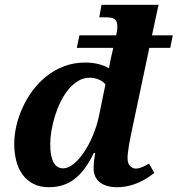

<svg xmlns="http://www.w3.org/2000/svg" viewBox="-20 -780 749 810"><path d="M621.1 -630.9H709L698.2 -578.1H609.9L533.2 -214.8Q531.7 -207.5 529.1 -194.1Q526.4 -180.7 523.9 -166Q521.5 -151.4 519.8 -137.2Q518.1 -123 518.1 -113.8Q518.1 -90.3 528.8 -79.6Q539.6 -68.8 553.2 -68.8Q565.9 -68.8 581.3 -75.7Q596.7 -82.5 608.9 -89.8L630.9 -50.8Q617.7 -40 601.1 -29.3Q584.5 -18.6 564.7 -9.8Q544.9 -1 522 4.4Q499 9.8 473.1 9.8Q451.2 9.8 433.1 4.6Q415 -0.5 402.1 -10.3Q389.2 -20 382.1 -34.9Q375 -49.8 375 -69.8Q375 -79.1 375.5 -86.4Q376 -93.8 376.7 -100.8Q377.4 -107.9 378.7 -116Q379.9 -124 381.8 -134.8H376Q357.4 -96.2 336.9 -68.8Q316.4 -41.5 293.2 -23.9Q270 -6.3 243.4 1.7Q216.8 9.8 186 9.8Q147.5 9.8 119.9 -4.9Q92.3 -19.5 74.5 -44.4Q56.6 -69.3 48.3 -102.5Q40 -135.7 40 -172.9Q40 -208.5 48.8 -247.8Q57.6 -287.1 75 -325.4Q92.3 -363.8 117.9 -398.2Q143.6 -432.6 176.8 -459Q210 -485.4 251 -500.7Q292 -516.1 339.8 -516.1Q369.1 -516.1 394.8 -509.8Q420.4 -503.4 439.9 -492.2Q440.9 -501 443.4 -512.5Q445.8 -523.9 448.2 -535.9Q450.7 -547.9 453.4 -559.1Q456.1 -570.3 458 -578.1H304.2L314.9 -630.9H470.2Q472.7 -641.6 473.9 -651.9Q475.1 -662.1 475.1 -665Q475.1 -678.7 472.2 -687Q469.2 -695.3 462.9 -699.7Q456.5 -704.1 446.3 -705.6Q436 -707 421.9 -707H398.9L408.2 -759.8H648.9ZM191.9 -171.9Q191.9 -143.6 196 -124Q200.2 -104.5 207.3 -92.5Q214.4 -80.6 224.4 -75.2Q234.4 -69.8 246.1 -69.8Q268.1 -69.8 291.3 -88.9Q314.5 -107.9 335 -138.7Q355.5 -169.4 371.8 -208.5Q388.2 -247.6 397 -288.1L424.8 -423.8Q414.6 -437.5 395.8 -444.8Q377 -452.1 358.9 -452.1Q332 -452.1 309.1 -438.2Q286.1 -424.3 267.6 -401.4Q249 -378.4 234.9 -349.1Q220.7 -319.8 211.2 -288.6Q201.7 -257.3 196.8 -227.1Q191.9 -196.8 191.9 -171.9Z"/></svg>

Font: Droid Serif
Style: Bold Italic
Weight: 700
Italic angle: -12°
Designer: Monotype Design team
Foundry: Monotype Imaging Inc.
Version: Version 1.03